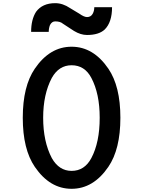

<svg xmlns="http://www.w3.org/2000/svg" viewBox="-20 -1186 905 1214"><path d="M432.6 -105.5Q353.5 -105.5 307.6 -186.5Q252.9 -291 252.9 -441.4Q252.9 -589.8 307.6 -693.4Q352.5 -773.4 432.6 -773.4Q515.6 -773.4 557.6 -693.4Q610.4 -593.8 610.4 -441.4Q610.4 -286.1 557.6 -186.5Q514.6 -105.5 432.6 -105.5ZM665 -130.9Q741.2 -242.2 741.2 -441.4Q741.2 -640.6 665 -752Q570.3 -890.6 432.6 -890.6Q294.9 -890.6 200.2 -752Q124 -640.6 124 -441.4Q124 -242.2 200.2 -130.9Q294.9 7.8 432.6 7.8Q570.3 7.8 665 -130.9ZM176.8 -984.4H288.1Q288.1 -1006.8 295.9 -1027.3Q307.6 -1050.8 329.1 -1050.8Q361.3 -1050.8 377.9 -1036.1L448.2 -990.2Q490.2 -964.8 530.3 -964.8Q604.5 -964.8 641.6 -999Q688.5 -1044.9 688.5 -1140.6H576.2Q576.2 -1116.2 565.4 -1097.7Q553.7 -1078.1 530.3 -1078.1Q511.7 -1078.1 481.4 -1099.6L422.9 -1134.8Q377 -1166 329.1 -1166Q248 -1166 208 -1111.3Q176.8 -1062.5 176.8 -984.4Z"/></svg>

Font: OCR-B
Style: Regular
Weight: 400
Version: 1.1